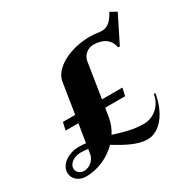

<svg xmlns="http://www.w3.org/2000/svg" viewBox="-123 -530 628 636"><g transform="rotate(-30 191.0 -212.0)"><path d="M122.1 -307.6 103.5 -190.4H56.6L50 -161.1H98.9L87.6 -91.1C77.9 -92.3 68.1 -92.8 58.6 -92.8C25.9 -92.8 -15.1 -71.5 -15.1 -37.1C-15.1 -13.4 5.4 4.9 33.4 4.9C79.1 4.9 123 -15.4 153.8 -46.6C195.1 -21.7 233.6 0 271.5 0C320.8 0 359.1 -53.5 369.6 -120.1H363.8C357.4 -80.1 325.2 -50.8 286.4 -50.8C246.8 -50.8 213.9 -60.5 174.8 -72.8C185.5 -89.4 192.6 -107.7 195.8 -127L201.4 -161.1H277.6L284.2 -190.4H206.1L227.3 -325.2C230.5 -345.2 250 -361.6 271 -361.6C308.1 -361.6 333.3 -344.5 337.9 -313.5L344.7 -312.3L396.5 -415.8L372.1 -429.4C355.7 -397.7 338.4 -387 320.3 -387C306.9 -387 292 -390.6 274.7 -390.6C197.5 -390.6 129.4 -353.5 122.1 -307.6ZM84.5 -70.8 81.8 -53.7C78.4 -32.2 58.1 -14.6 36.6 -14.6C21 -14.6 9.5 -25.4 9.5 -39.6C9.5 -60.5 34.9 -73.2 55.7 -73.2C65.7 -73.2 75.2 -72.5 84.5 -70.8Z"/></g></svg>

Font: RisaltypS01
Style: Medium
Weight: 500
Italic angle: -9°
Designer: gluk
Foundry: gluk
Version: Version 0.24